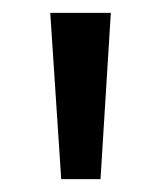

<svg xmlns="http://www.w3.org/2000/svg" viewBox="-20 -978 248 298"><path d="M75 -700 58 -958H152L136 -700Z"/></svg>

Font: Noto Sans Khmer UI ExtraCondensed
Style: Regular
Weight: 400
Width: 2
Designer: Danh Hong and the Monotype Design Team
Foundry: Monotype Imaging Inc.
Version: Version 2.002; ttfautohint (v1.8.4.7-5d5b)